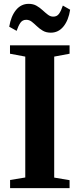

<svg xmlns="http://www.w3.org/2000/svg" viewBox="-20 -979 414 999"><path d="M111.5 -55.5V-684.5L32 -699.5V-743H342V-699.5L262 -684.5V-55L342 -41.5V0H32.5V-42.5ZM244.5 -809Q220 -809 202.8 -819.2Q185.5 -829.5 172 -842.5Q158.5 -855.5 145.5 -865.8Q132.5 -876 116.5 -876Q97 -876 86.2 -860.5Q75.5 -845 66.5 -818.5L28 -840Q37 -894.5 63.2 -926.8Q89.5 -959 129 -959Q153 -959 170.2 -949Q187.5 -939 201.5 -926Q215.5 -913 228.8 -902.8Q242 -892.5 256.5 -892.5Q276 -892 287 -907.2Q298 -922.5 307 -950L345 -928.5Q336.5 -873.5 310.2 -841.2Q284 -809 244.5 -809Z"/></svg>

Font: Merriweather 72pt
Style: Bold
Weight: 700
Version: Version 2.100